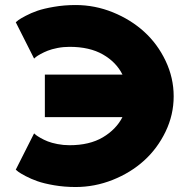

<svg xmlns="http://www.w3.org/2000/svg" viewBox="-20 -732 762 767"><path d="M43 -54.2 116.2 -199.2Q118.7 -196.8 123.8 -192.6Q128.9 -188.5 142.1 -180.9Q155.3 -173.3 170.7 -167.2Q186 -161.1 209.5 -156.5Q232.9 -151.9 257.8 -151.9Q337.4 -151.9 390.6 -183.3Q443.8 -214.8 469.2 -264.2H159.2V-434.1H469.2Q444.3 -483.9 391.1 -514.4Q337.9 -544.9 257.8 -544.9Q232.9 -544.9 209.5 -540.3Q186 -535.6 170.7 -529.5Q155.3 -523.4 142.1 -516.1Q128.9 -508.8 123.8 -504.6Q118.7 -500.5 116.2 -498L43 -643.1Q45.9 -646 53.7 -651.9Q61.5 -657.7 82.8 -668.9Q104 -680.2 129.4 -689Q154.8 -697.8 195.8 -704.8Q236.8 -711.9 282.2 -711.9Q358.9 -711.9 430.7 -682.9Q502.4 -653.8 555.9 -605.2Q609.4 -556.6 641.6 -488.8Q673.8 -420.9 673.8 -347.2Q673.8 -273.4 641.4 -206.1Q608.9 -138.7 555.4 -90.3Q502 -42 430.2 -13.4Q358.4 15.1 282.2 15.1Q237.3 15.1 196.3 8.1Q155.3 1 129.6 -8.1Q104 -17.1 82.8 -28.3Q61.5 -39.6 53.7 -45.4Q45.9 -51.3 43 -54.2Z"/></svg>

Font: Hussar Preview
Style: Bold
Weight: 700
Foundry: Cannot Into Space Fonts, PlusOne Fonts
Version: Version 2.29RC2 "Millennial"